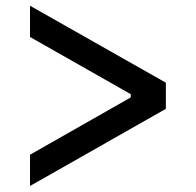

<svg xmlns="http://www.w3.org/2000/svg" viewBox="-20 -647 674 661"><path d="M551 -362.3V-272.3L83.3 -6.7V-114.3L430.3 -311.7V-322.7L83.3 -519.7V-627.3Z"/></svg>

Font: Asta Sans Light
Style: Regular
Weight: 300
Designer: 42dot
Version: Version 1.000